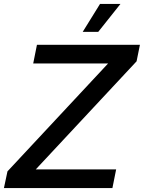

<svg xmlns="http://www.w3.org/2000/svg" viewBox="-43 -957 732 977"><path d="M-5 -85 507 -634H126L145 -729H669L652 -645L139 -95H548L529 0H-23ZM466 -937H570L457 -795H378Z"/></svg>

Font: Mona Sans Medium
Style: Italic
Weight: 500
Italic angle: -11.7°
Designer: Deni Anggara
Foundry: GitHub
Version: Version 2.000